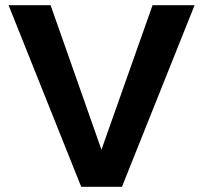

<svg xmlns="http://www.w3.org/2000/svg" viewBox="-20 -720 783 740"><path d="M568 -700 371 -143 175 -700H13L293 0H450L730 -700Z"/></svg>

Font: Gully SemiBold
Style: Regular
Weight: 600
Designer: jaikishan Patel
Foundry: MagicType
Version: Version 1.000;Glyphs 3.2 (3242)